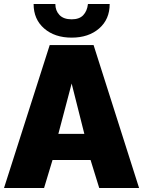

<svg xmlns="http://www.w3.org/2000/svg" viewBox="-22 -934 711 954"><path d="M225 -710H443L669 0H471L428 -139H239L197 0H-2ZM397 -269 334 -519 268 -269ZM334 -747Q250 -747 197.5 -792.5Q145 -838 145 -914H253Q253 -881 273.5 -859.5Q294 -838 334 -838Q372 -838 391.5 -858.5Q411 -879 415 -914H523Q523 -838 470.5 -792.5Q418 -747 334 -747Z"/></svg>

Font: Raleway Black
Style: Regular
Weight: 900
Designer: Matt McInerney, Pablo Impallari, Rodrigo Fuenzalida
Foundry: Matt McInerney, Pablo Impallari, Rodrigo Fuenzalida
Version: Version 4.026